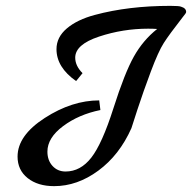

<svg xmlns="http://www.w3.org/2000/svg" viewBox="-20 -639 656 656"><path d="M599 -616Q616 -611 616 -598Q616 -594 604 -580Q558 -521 539.5 -492Q521 -463 495.5 -395Q470 -327 449.5 -264.5Q429 -202 429 -201Q388 -109 316 -56Q244 -3 165 -3Q109 -3 74.5 -30.5Q40 -58 40 -104Q40 -176 133 -236Q226 -296 319 -296L323 -263Q249 -248 195.5 -208Q142 -168 142 -121Q142 -91 159.5 -72Q177 -53 204 -53Q255 -53 292 -100.5Q329 -148 367.5 -269Q406 -390 437.5 -446Q469 -502 517 -540Q503 -541 486 -541Q400 -541 318.5 -514Q237 -487 237 -442Q237 -414 262 -389L240 -362Q173 -409 173 -471Q173 -512 208.5 -542Q244 -572 304 -588Q419 -619 562 -619Q593 -619 599 -616Z"/></svg>

Font: Marck Script
Style: Regular
Weight: 400
Designer: Denis Masharov, Marck Fogel
Foundry: Denis Masharov
Version: Version 1.002